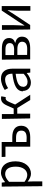

<svg xmlns="http://www.w3.org/2000/svg" viewBox="1460 -2056 862 3821"><g transform="rotate(-90 1890.5 -145.0)"><path d="M96 266H191V73L188 -26C239 16 293 41 344 41C475 41 591 -71 591 -266C591 -441 511 -556 364 -556C297 -556 232 -518 180 -476H176L167 -541H88ZM183 -96V-395C238 -446 287 -473 335 -473C443 -473 485 -387 485 -261C485 -119 415 -33 320 -33C282 -33 231 -48 179 -92Z M681 -467H882V26H1073C1208 26 1299 -29 1299 -155C1299 -278 1207 -331 1071 -331H976V-542H677ZM975 -48V-256H1060C1156 -256 1202 -224 1202 -151C1202 -78 1155 -45 1058 -45Z M1445 25H1540V-232H1652L1811 26H1916L1721 -274L1769 -386C1798 -454 1821 -464 1851 -464C1859 -464 1863 -462 1869 -459L1885 -549C1876 -552 1863 -555 1850 -555C1788 -555 1744 -532 1699 -431L1642 -303H1531V-538H1435Z M1992 -123C1992 -20 2063 39 2158 39C2228 39 2292 3 2346 -42H2349L2357 27H2435V-323C2435 -463 2376 -556 2237 -556C2145 -556 2064 -515 2011 -481L2048 -414C2093 -444 2152 -474 2218 -474C2311 -474 2335 -403 2335 -329C2092 -301 1983 -239 1983 -115ZM2076 -121C2076 -194 2141 -241 2333 -264V-104C2277 -54 2231 -27 2175 -27C2118 -27 2073 -53 2073 -118Z M2620 25H2847C2979 25 3072 -24 3072 -138C3072 -218 3016 -257 2951 -271V-276C3009 -292 3045 -332 3045 -395C3045 -498 2959 -538 2834 -538H2614ZM2708 -36V-230H2824C2921 -230 2971 -194 2971 -136C2971 -71 2924 -34 2828 -34ZM2705 -296V-467H2819C2907 -467 2944 -435 2944 -381C2944 -327 2907 -294 2811 -294Z M3215 25H3304L3520 -301C3541 -335 3573 -387 3595 -422H3599C3594 -347 3588 -270 3588 -210V29H3681V-541H3591L3374 -214C3353 -179 3320 -126 3297 -91H3292C3295 -164 3301 -240 3301 -299V-537H3207Z"/></g></svg>

Font: GenEiGothic-pro-Regular
Style: Regular
Weight: 400
Designer: Ryoko NISHIZUKA (kana & ideographs); Paul D. Hunt (Latin, Greek & Cyrillic); Wenlong ZHANG (bopomofo); Sandoll Communica
Foundry: Adobe Systems Incorporated; o_tamon
Version: Version 1.000.140830